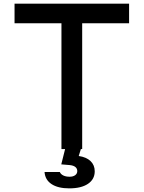

<svg xmlns="http://www.w3.org/2000/svg" viewBox="-20 -820 790 1056"><path d="M318 -692H60V-800H690V-692H432V0H318ZM431 -20 413 38Q455 44 478 66Q501 88 501 122Q501 166 464 191Q427 216 361 216Q299 216 263.5 192.5Q228 169 225 126H309Q314 138 328 145Q342 152 363 152Q382 152 393.5 143.5Q405 135 405 121Q405 107 394.5 98.5Q384 90 364 88L317 84L343 -20Z"/></svg>

Font: Martian Mono Custom sWd Rg
Style: Regular
Weight: 400
Width: 6
Monospace: yes
Designer: Alex Havermale
Foundry: Evil Martians
Version: Version 1.000